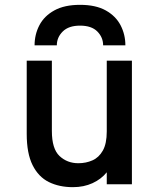

<svg xmlns="http://www.w3.org/2000/svg" viewBox="-20 -762 656 794"><path d="M281.5 12Q225 12 182 -9.2Q139 -30.5 114.8 -79Q90.5 -127.5 90.5 -208.5V-511H194.5V-220.5Q194.5 -146.5 226.2 -116.8Q258 -87 304 -87Q335.5 -87 362.2 -98.8Q389 -110.5 405.2 -139.2Q421.5 -168 421.5 -218.5V-511H525.5V0H421.5V-49.5Q398.5 -21 362.5 -4.5Q326.5 12 281.5 12ZM123 -574.5Q123 -619.5 143 -657.8Q163 -696 204.8 -719Q246.5 -742 311 -742Q376 -742 417.5 -718.8Q459 -695.5 478.8 -657.2Q498.5 -619 498.5 -574.5H406.5Q406.5 -607.5 382.5 -631.8Q358.5 -656 311 -656Q264 -656 239.5 -631.8Q215 -607.5 215 -574.5Z"/></svg>

Font: Overpass Mono SemiBold
Style: Regular
Weight: 600
Monospace: yes
Designer: Delve Withrington, Dave Bailey
Foundry: Delve Fonts LLC
Version: Version 4.000